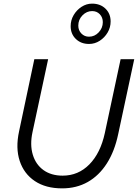

<svg xmlns="http://www.w3.org/2000/svg" viewBox="-20 -1026 759 1057"><path d="M322 11Q232 11 172 -29Q112 -69 88.5 -140Q65 -211 85 -303L169 -700H245L159 -299Q144 -229 160.5 -174.5Q177 -120 219.5 -89.5Q262 -59 325 -59Q411 -59 472 -121Q533 -183 557 -293L644 -700H719L631 -289Q611 -193 568 -126Q525 -59 463 -24Q401 11 322 11ZM470 -784Q426 -784 397.5 -811.5Q369 -839 369 -882Q369 -915 385.5 -943Q402 -971 429 -988.5Q456 -1006 487 -1006Q532 -1006 560.5 -978.5Q589 -951 589 -908Q589 -875 572.5 -847Q556 -819 529 -801.5Q502 -784 470 -784ZM470 -824Q501 -824 523.5 -848Q546 -872 546 -904Q546 -930 529.5 -947.5Q513 -965 487 -965Q457 -965 434 -941.5Q411 -918 411 -885Q411 -859 428 -841.5Q445 -824 470 -824Z"/></svg>

Font: Red Hat Text
Style: Italic
Weight: 300
Italic angle: -12°
Designer: Pentagram, MCKL
Foundry: Pentagram, MCKL
Version: Version 1.023